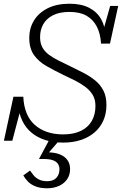

<svg xmlns="http://www.w3.org/2000/svg" viewBox="-20 -748 674 1030"><path d="M319 17Q266 17 223.5 3.5Q181 -10 149.5 -36Q118 -62 99.5 -100.5Q81 -139 76 -190Q80 -189 84 -187.5Q88 -186 91 -182.5Q94 -179 93 -171L46 7H1L52 -229H105Q107 -181 122 -143Q137 -105 165 -79.5Q193 -54 231.5 -40.5Q270 -27 319 -27Q374 -27 413 -45.5Q452 -64 472 -98.5Q492 -133 492 -180Q492 -215 477 -239.5Q462 -264 437 -282.5Q412 -301 381.5 -316.5Q351 -332 318 -347Q271 -370 229.5 -393.5Q188 -417 162.5 -452.5Q137 -488 137 -545Q137 -596 162 -637.5Q187 -679 235.5 -703.5Q284 -728 353 -728Q417 -728 459.5 -705.5Q502 -683 523.5 -643.5Q545 -604 547 -550Q544 -552 540 -555Q536 -558 533.5 -563Q531 -568 531 -574L571 -716H614L570 -514H522Q519 -568 499 -606Q479 -644 443.5 -664Q408 -684 353 -684Q299 -684 264 -666Q229 -648 212 -618Q195 -588 195 -549Q195 -516 207.5 -493.5Q220 -471 243 -454Q266 -437 295.5 -422.5Q325 -408 360 -391Q395 -374 429 -356.5Q463 -339 491 -316Q519 -293 535 -261.5Q551 -230 551 -185Q551 -139 534.5 -101.5Q518 -64 487 -37.5Q456 -11 413.5 3Q371 17 319 17ZM233 262Q197 262 172 252.5Q147 243 131 227Q115 211 105 193L141 167Q149 178 159.5 191.5Q170 205 188 214.5Q206 224 233 224Q266 224 282.5 206Q299 188 299 160Q299 143 290.5 130.5Q282 118 263.5 111.5Q245 105 215 105H189L248 -5H307L231 83L230 69Q273 69 300.5 80Q328 91 342 111Q356 131 356 159Q356 190 340.5 213Q325 236 297 249Q269 262 233 262Z"/></svg>

Font: Roboto Serif 20pt ExtraLight
Style: Italic
Weight: 250
Italic angle: -10°
Version: Version 1.007